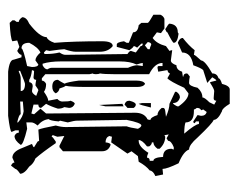

<svg xmlns="http://www.w3.org/2000/svg" viewBox="-78 -522 599 484"><g transform="rotate(90 222.0 -279.5)"><path d="M271.5 0H160.2Q129.9 -3.4 129.9 -14.2L124 -33.7H117.7Q117.7 -28.3 107.9 -22.9L97.7 -28.3L81.5 -22.9L83.5 -10.7Q76.2 -5.9 37.1 -3.9L30.8 -10.7V-16.1L34.7 -21.5V-26.9Q28.8 -26.9 22.9 -35.6Q22.9 -46.4 39.1 -53.2Q73.2 -79.6 73.2 -97.2Q81.5 -99.6 87.4 -116.7Q83.5 -164.6 83.5 -236.8Q83.5 -263.7 95.7 -263.7Q109.9 -252.4 109.9 -231.4V-169.9Q109.9 -160.2 103.5 -141.6Q103.5 -135.3 107.9 -104.5L106 -95.7L111.8 -90.3Q115.7 -90.3 115.7 -93.8Q115.7 -113.3 111.8 -129.4Q117.7 -138.2 117.7 -144L115.7 -300.8Q107.9 -305.7 107.9 -309.6L111.8 -321.8L95.7 -334Q95.7 -339.4 89.4 -339.4V-335.9L99.6 -325.2Q95.7 -319.8 95.7 -316.4Q98.6 -316.4 106 -305.7L97.7 -273.9H91.8Q85.9 -273.9 83.5 -292L87.4 -298.8V-304.2L61 -314.9Q61 -327.1 43 -329.1L37.1 -335.9V-352.1Q37.1 -354.5 16.6 -366.2V-383.8Q19.5 -391.1 26.9 -394H51.3L63 -385.3L61 -375L75.2 -364.3Q89.4 -374 95.7 -397.9L107.9 -406.7Q106 -410.2 106 -413.6L131.8 -410.2Q139.2 -410.2 144 -424.3Q155.8 -424.3 160.2 -438.5L172.4 -440.4V-441.9Q164.6 -441.9 164.6 -450.7Q164.6 -452.6 172.4 -458Q180.7 -456.1 188.5 -456.1Q196.3 -456.1 200.7 -477.5Q211.4 -489.7 225.1 -489.7Q225.1 -495.1 237.3 -507.3L243.2 -519.5L233.4 -524.9Q233.4 -518.1 227.1 -518.1L209 -519.5Q204.1 -519.5 188.5 -509.3H186.5L182.6 -524.9Q180.2 -524.9 174.3 -514.6L188.5 -502L156.2 -491.7Q151.4 -487.3 144 -466.8Q111.8 -461.4 111.8 -438.5L87.4 -427.7Q75.2 -432.1 75.2 -440.4Q94.7 -455.6 106 -470.2L117.7 -468.3Q117.7 -471.2 131.8 -486.3Q131.8 -496.1 164.6 -514.6Q164.6 -526.9 176.8 -530.3Q176.8 -534.7 190.9 -539.1Q195.8 -558.6 205.1 -558.6H241.2Q252.9 -539.1 259.8 -539.1Q281.7 -528.8 281.7 -518.1Q290 -515.6 326.2 -477.5Q344.7 -456.1 356.4 -456.1Q361.3 -441.9 391.1 -429.7Q405.3 -400.4 405.3 -389.2L419.4 -390.6L423.3 -371.1Q410.2 -365.7 409.2 -356.9Q397.5 -347.7 387.2 -329.1L373 -327.1L360.8 -311L366.7 -300.8L338.4 -259.8L324.2 -261.7L322.3 -254.9Q326.2 -245.6 338.4 -245.6Q339.8 -258.3 344.7 -258.3Q360.8 -252.9 360.8 -236.8V-138.2L350.6 -129.4H346.7L322.3 -141.6L324.2 -124L320.3 -113.3Q320.8 -109.9 324.2 -109.9Q324.2 -112.3 336.4 -120.1H340.3Q363.8 -85.9 378.9 -68.8Q392.1 -64 399.4 -53.2Q417.5 -41 417.5 -30.3Q405.3 -22 405.3 -18.1L397 -7.3Q389.2 -10.7 389.2 -16.1L377 -10.7Q361.8 -10.7 352.5 -35.6L342.3 -60.1Q350.6 -63 350.6 -65.4L336.4 -74.2L334.5 -78.1L306.2 -76.2Q302.7 -84.5 295.9 -120.1Q299.8 -133.8 299.8 -145L297.9 -298.8Q301.3 -307.1 304.2 -327.1Q300.3 -335 295.9 -335.9Q289.1 -335.9 281.7 -298.8L283.7 -173.3Q283.7 -166.5 288.1 -150.4L283.7 -130.9L285.6 -127.4Q283.7 -105.5 279.8 -102.5Q281.2 -86.9 295.9 -74.2Q288.1 -64.9 288.1 -58.6V-45.9L304.2 -47.9Q344.7 -38.1 344.7 -31.7Q333.5 -16.1 322.3 -16.1Q314 -19.5 314 -26.9H308.1V-18.1L312 -8.8Q312 -4.9 271.5 0ZM316.4 -443.8Q293 -471.2 292 -481H285.6V-473.6L290 -470.2Q290 -466.8 285.6 -466.8L269.5 -477.5L271.5 -486.3Q271.5 -498 261.7 -500.5L255.4 -491.7Q257.3 -488.3 257.3 -486.3Q251.5 -484.4 251.5 -475.6Q255.4 -471.2 255.4 -468.3H259.8Q288.1 -468.3 288.1 -447.3Q293.5 -444.3 316.4 -443.8ZM265.6 -58.6 267.6 -65.4 253.4 -81.5 265.6 -95.7 263.7 -319.8Q263.7 -341.3 277.8 -350.1Q281.7 -350.1 281.7 -358.9Q275.4 -358.9 269.5 -376.5Q260.3 -376.5 251.5 -387.2V-390.6Q251.5 -395 259 -396Q266.6 -397 273.9 -397.9Q253.4 -406.7 241.2 -406.7L210.9 -420.9V-424.3Q216.8 -433.1 225.1 -433.1Q239.3 -429.2 239.3 -415.5Q242.2 -415.5 247.6 -426.3V-429.7Q230 -454.6 214.8 -454.6L200.7 -443.8Q184.6 -408.2 176.8 -401.4L164.6 -408.2Q164.6 -403.8 156.2 -401.4L160.2 -378.4L150.4 -376.5Q146 -376.5 146 -379.9V-389.2H138.2Q138.2 -369.6 166.5 -355.5V-267.1Q166.5 -242.2 164.6 -231.4Q166.5 -228.5 166.5 -221.2Q166.5 -213.9 164.6 -213.9L166.5 -205.1V-93.8L176.8 -85H182.6Q183.1 -91.8 190.9 -95.7Q203.6 -95.7 210.9 -90.3Q226.1 -101.1 233.4 -101.1L229 -124Q235.4 -130.4 235.4 -136.2Q235.4 -154.3 233.4 -157.2Q237.3 -168 241.2 -168Q251.5 -163.6 251.5 -153.8L249.5 -141.6Q253.4 -135.3 253.4 -125.5Q247.6 -106.9 241.2 -95.7L251.5 -83Q251.5 -76.2 243.2 -76.2V-64ZM53.2 -396Q39.1 -404.3 39.1 -406.7Q41 -427.7 61 -427.7L64.5 -429.7Q87.4 -426.8 87.4 -417.5Q87.4 -414.6 61 -401.4Q61 -398.9 53.2 -396ZM334.5 -329.1Q349.6 -329.1 364.7 -353.5Q371.6 -350.1 377 -350.1Q377 -356.9 384.8 -356.9V-366.2Q376.5 -366.2 375 -390.6Q354.5 -390.6 354.5 -412.1Q356.4 -415.5 356.4 -417.5H350.6Q334.5 -411.1 334.5 -403.3L328.1 -399.4L318.4 -404.8L320.3 -394L324.2 -396Q341.3 -396 354.5 -381.8V-376.5Q346.7 -366.2 338.4 -366.2V-362.3Q344.2 -362.3 348.6 -355.5V-350.1Q332.5 -337.9 332.5 -329.1ZM93.8 -344.7 103.5 -352.1V-356.9Q100.6 -356.9 91.8 -360.8Q86.9 -360.8 85.4 -352.1ZM144 -86.9Q154.3 -92.3 154.3 -99.1Q150.4 -105 150.4 -109.9V-302.2Q144 -316.4 144 -325.2L146 -339.4H138.2Q138.2 -335.9 142.1 -323.7Q134.3 -307.6 134.3 -281.2V-132.8Q134.3 -105.5 140.1 -86.9ZM241.2 -329.1 239.3 -337.4V-359.9H250.5Q244.1 -332.5 241.2 -329.1ZM243.2 -293.5Q233.4 -295.9 233.4 -305.7Q237.3 -321.8 243.2 -321.8Q248 -321.8 251.5 -316.4V-300.8ZM244.1 -229.5 241.2 -288.1 247.6 -291V-245.6ZM101.6 -33.7Q101.6 -38.1 146 -47.9L148.4 -60.1Q148.4 -75.2 142.1 -76.2L131.8 -68.8Q123 -68.8 111.8 -81.5Q98.6 -75.2 87.4 -53.2Q87.4 -33.7 101.6 -33.7ZM186.5 -53.2Q188 -62 196.8 -62L209 -60.1Q214.8 -60.1 221.2 -70.8L207 -76.2Q205.1 -76.2 194.8 -68.8Q190.9 -68.8 180.7 -70.8Q180.7 -64 174.3 -64Q163.6 -65.4 158.2 -65.4L156.2 -60.1Q173.3 -58.1 180.7 -53.2ZM160.2 -26.9Q170.4 -31.7 176.8 -31.7H209Q209 -42.5 190.9 -42.5Q188 -42.5 158.2 -30.3V-26.9ZM288.1 -22.9V-24.9Q273.9 -37.6 259.8 -39.1L235.4 -37.1V-30.3L267.6 -31.7Q267.6 -27.3 288.1 -22.9ZM197.8 -111.3Q180.7 -111.3 180.7 -125.5Q185.5 -132.3 190.4 -142.1Q186.5 -148.9 182.6 -178.7V-321.8Q182.6 -341.8 190.9 -345.2Q198.7 -340.8 198.7 -325.7V-199.7Q198.7 -157.7 195.8 -145Q199.2 -141.1 202.6 -129.4Q210.4 -128.4 214.8 -120.1Q210 -111.3 197.8 -111.3Z"/></g></svg>

Font: Truetypewriter PolyglOTT
Style: Regular
Weight: 400
Designer: Sergey Beatoff a.k.a. Sam_T
Version: Version 3.76